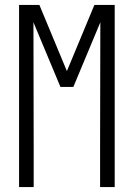

<svg xmlns="http://www.w3.org/2000/svg" viewBox="-20 -755 540 775"><path d="M57 0V-735H139L250 -468L361 -735H443V0H384V-147Q384 -277 384.5 -406.5Q385 -536 385 -665L276 -404H224L115 -665Q115 -536 115.5 -406.5Q116 -277 116 -147V0Z"/></svg>

Font: Iosevka Term Curly Light
Style: Regular
Weight: 300
Designer: Belleve Invis
Foundry: Belleve Invis
Version: Version 32.3.0